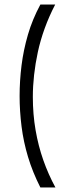

<svg xmlns="http://www.w3.org/2000/svg" viewBox="-20 -713 292 842"><path d="M222 -693Q195 -641 176 -588.5Q157 -536 146 -485Q135 -434 129.5 -384.5Q124 -335 124 -288Q124 -212 136 -142.5Q148 -73 170 -10.5Q192 52 223 109H157Q123 42 103 -24.5Q83 -91 74.5 -158.5Q66 -226 66 -292Q66 -359 74.5 -426.5Q83 -494 102.5 -561Q122 -628 157 -693Z"/></svg>

Font: Bricolage Grotesque SemiCondensed ExtraLight
Style: Regular
Weight: 250
Width: 4
Designer: Mathieu Triay
Foundry: Atelier Triay
Version: Version 1.000;gftools[0.9.30]